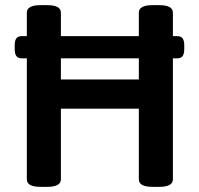

<svg xmlns="http://www.w3.org/2000/svg" viewBox="-20 -722 773 744"><path d="M694 -546V-533Q694 -513 687.5 -504.5Q681 -496 667 -496H650V-27Q650 2 597 2H571Q518 2 518 -27V-301H216V-27Q216 2 163 2H137Q84 2 84 -27V-496H64Q50 -496 43.5 -504.5Q37 -513 37 -533V-546Q37 -565 43.5 -573.5Q50 -582 64 -582H84V-673Q84 -702 137 -702H163Q216 -702 216 -673V-582H518V-673Q518 -702 571 -702H597Q650 -702 650 -673V-582H667Q681 -582 687.5 -573.5Q694 -565 694 -546ZM518 -496H216V-414H518Z"/></svg>

Font: Asap-SemiBold
Style: Regular
Weight: 600
Designer: Pablo Cosgaya
Foundry: Omnibus-Type
Version: Version 2.000; ttfautohint (v1.8)